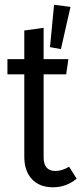

<svg xmlns="http://www.w3.org/2000/svg" viewBox="-20 -774 342 806"><path d="M275.9 -745.1 235.8 -567.9 189.9 -576.2 207 -753.9ZM270 -74.2 301.8 -23.9Q258.3 12.2 203.1 12.2Q145.5 12.2 113.8 -22.2Q82 -56.6 82 -115.2V-461.9H11.2V-525.9H82V-646L163.1 -657.2V-525.9H267.1L257.8 -461.9H163.1V-113.8Q163.1 -56.2 212.9 -56.2Q240.2 -56.2 270 -74.2Z"/></svg>

Font: Fira Sans Compressed Book
Style: Regular
Weight: 350
Width: 1
Designer: Carrois Corporate & Edenspiekermann AG
Foundry: Carrois Corporate GbR & Edenspiekermann AG
Version: Version 4.203;PS 004.203;hotconv 1.0.88;makeotf.lib2.5.64775